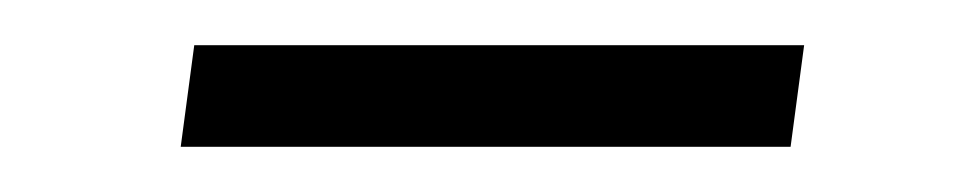

<svg xmlns="http://www.w3.org/2000/svg" viewBox="-20 -259 434 85"><path d="M66 -239H336L330 -194H60Z"/></svg>

Font: Rasa Light
Style: Italic
Weight: 300
Italic angle: -7.10001°
Designer: Anna Giedrys (Yrsa+Rasa design), David Brezina (Yrsa art-direction, Rasa art-direction, design)
Foundry: Rosetta Type Foundry
Version: Version 2.004